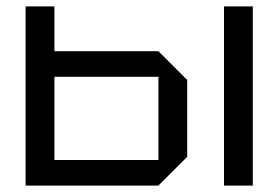

<svg xmlns="http://www.w3.org/2000/svg" viewBox="-20 -580 870 600"><path d="M60 0V-560H150V-420H475L565 -330V-90L475 0ZM150 -80H475V-340H150ZM680 0V-560H770V0Z"/></svg>

Font: Tektur
Style: Regular
Weight: 400
Designer: Adam Jagosz
Foundry: Adam Jagosz
Version: Version 1.005;gftools[0.9.30]